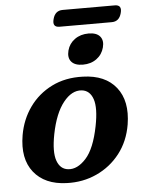

<svg xmlns="http://www.w3.org/2000/svg" viewBox="-56 -835 665 892"><g transform="rotate(-5 277.0 -389.5)"><path d="M336.5 -474Q440.5 -471 491.2 -407Q542 -343 524.5 -234.5Q511.5 -157 467.8 -100.8Q424 -44.5 359.2 -14.8Q294.5 15 218.5 12Q117 8.5 66.2 -55.2Q15.5 -119 34 -227.5Q46.5 -300 87 -356.8Q127.5 -413.5 191 -445.2Q254.5 -477 336.5 -474ZM231.5 -51.5Q274 -47 314.5 -91.5Q355 -136 375.5 -240Q392 -323.5 377.8 -365.2Q363.5 -407 325.5 -411Q279.5 -415.5 239.8 -365.5Q200 -315.5 181 -219.5Q165 -137 179.8 -96Q194.5 -55 231.5 -51.5ZM342 -529.5Q304.5 -529.5 288.2 -548.8Q272 -568 280.5 -601Q289 -633 315.8 -652.2Q342.5 -671.5 380 -671.5Q417.5 -671.5 433.5 -652.2Q449.5 -633 441 -601Q432.5 -568.5 406 -549Q379.5 -529.5 342 -529.5ZM224.5 -752.5Q234.5 -791 270 -791H513Q548 -791 537.5 -753Q527.5 -714.5 492.5 -714.5H249Q214 -714.5 224.5 -752.5Z"/></g></svg>

Font: Fraunces 9pt S050 SemiBold
Style: Italic
Weight: 600
Italic angle: -16°
Version: Version 1.000; ttfautohint (v1.8.3)